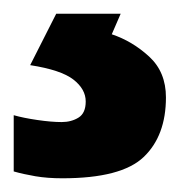

<svg xmlns="http://www.w3.org/2000/svg" viewBox="-38 -20 263 280"><path d="M204 122Q204 178 171.5 209Q139 240 53 240Q31 240 13.5 237Q-4 234 -18 230V148Q-4 152 16.5 155Q37 158 52 158Q66 158 76.5 151.5Q87 145 87 128Q87 110 69 96Q51 82 6 75L44 0H138L125 30Q155 40 179.5 62.5Q204 85 204 122Z"/></svg>

Font: Noto Sans Myanmar
Style: Bold
Weight: 700
Designer: Monotype Design Team
Foundry: Monotype Imaging Inc.
Version: Version 2.107; ttfautohint (v1.8.4.7-5d5b)